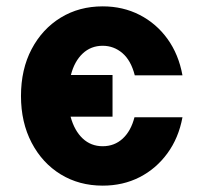

<svg xmlns="http://www.w3.org/2000/svg" viewBox="-20 -572 640 604"><path d="M303 12Q229 12 171 -23.5Q113 -59 79.5 -123Q46 -187 46 -270Q46 -354 79.5 -417.5Q113 -481 171 -516.5Q229 -552 303 -552Q367 -552 419.5 -525Q472 -498 507 -449.5Q542 -401 554 -335H404Q392 -382 365 -405Q338 -428 303 -428Q266 -428 240 -403.5Q214 -379 203 -336H334V-205H202Q214 -161 240 -136.5Q266 -112 303 -112Q340 -112 366 -136Q392 -160 403 -203H554Q542 -138 506.5 -89.5Q471 -41 419 -14.5Q367 12 303 12Z"/></svg>

Font: Geist Mono Black
Style: Regular
Weight: 900
Monospace: yes
Designer: Basement.studio, Andrés Briganti, Mateo Zaragoza
Foundry: Basement.studio, Vercel, Andrés Briganti, Guido Ferreyra, Mateo Zaragoza
Version: Version 1.500; ttfautohint (v1.8.4.7-5d5b)